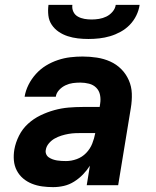

<svg xmlns="http://www.w3.org/2000/svg" viewBox="-20 -760 640 788"><path d="M198 8Q175 8 153 5Q131 2 111 -6Q91 -14 75 -27.5Q59 -41 49 -60Q39 -79 37 -101.5Q35 -124 39 -147Q44 -175 58 -203Q72 -231 95 -252Q118 -273 146 -286.5Q174 -300 203 -308Q232 -316 261 -318.5Q290 -321 319 -321H389L391 -334Q394 -353 390.5 -370.5Q387 -388 375 -400Q363 -412 345.5 -416.5Q328 -421 310 -421Q294 -421 279 -419Q264 -417 249 -410Q234 -403 222.5 -390.5Q211 -378 209 -363H81Q85 -388 97 -412Q109 -436 127.5 -456.5Q146 -477 169 -491Q192 -505 217.5 -513.5Q243 -522 268.5 -525Q294 -528 319 -528Q349 -528 378 -523.5Q407 -519 432.5 -507.5Q458 -496 477.5 -476.5Q497 -457 508.5 -431Q520 -405 521 -376Q522 -347 517 -317L465 0H336L349 -80Q337 -61 320.5 -44Q304 -27 284 -14.5Q264 -2 242 3Q220 8 198 8ZM251 -99Q273 -99 295 -107Q317 -115 333.5 -132Q350 -149 358.5 -170.5Q367 -192 371 -214H319Q304 -214 290 -213.5Q276 -213 261.5 -210.5Q247 -208 232.5 -203.5Q218 -199 204.5 -191.5Q191 -184 180.5 -171.5Q170 -159 168 -145Q166 -136 169.5 -127.5Q173 -119 180.5 -114Q188 -109 196.5 -106Q205 -103 214 -101.5Q223 -100 232.5 -99.5Q242 -99 251 -99ZM343 -600Q321 -600 299.5 -602.5Q278 -605 258 -611.5Q238 -618 221 -629.5Q204 -641 192.5 -658Q181 -675 178.5 -696.5Q176 -718 179 -740H277Q275 -725 281 -712Q287 -699 299.5 -692Q312 -685 326.5 -682.5Q341 -680 356 -680Q371 -680 386.5 -682.5Q402 -685 416.5 -692Q431 -699 442 -712Q453 -725 455 -740H553Q550 -718 539.5 -696.5Q529 -675 512.5 -658Q496 -641 475 -629.5Q454 -618 432 -611.5Q410 -605 387.5 -602.5Q365 -600 343 -600Z"/></svg>

Font: Iosevka Aile Extrabold
Style: Italic
Weight: 800
Italic angle: -9°
Designer: Belleve Invis
Foundry: Belleve Invis
Version: Version 31.1.0; ttfautohint (v1.8.4)